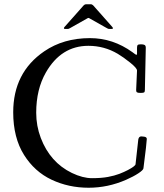

<svg xmlns="http://www.w3.org/2000/svg" viewBox="-20 -862 771 901"><path d="M286.9 -726.1Q280 -726.1 280 -728.9Q280 -731.7 281 -733.3Q282 -734.9 283.6 -736.5Q285.2 -738 285.9 -739L365 -828.1Q366.7 -830.1 369.1 -832.9Q371.6 -835.7 372.6 -836.7Q377.9 -842 383.1 -842H407Q414.1 -842 425 -828.1L503.9 -739Q510 -732.9 510 -729.5Q510 -726.1 502.9 -726.1H491Q487.8 -726.1 478 -731.9L397.9 -777.1Q395 -778.6 392.1 -777.1L312 -731.9Q302.2 -726.1 299.1 -726.1ZM643.1 -221.9 654.1 -220.9Q668.9 -219.7 668.9 -210Q668.9 -195.3 653.1 -72Q651.9 -63.5 629 -48.5Q606.2 -33.4 571.8 -18.3Q486.3 19 396 19Q302.2 19 222.2 -18.6Q142.1 -56.4 92.8 -135Q42 -215.8 42 -335Q42 -521.7 187.5 -621.1Q278.1 -683.1 402.1 -683.1Q510 -683.1 601.3 -617.2Q610.6 -610.4 613.2 -608.4Q615.7 -606.4 618.3 -605.3Q620.8 -604.2 621.9 -605.6Q623 -606.9 623 -611.1V-637.9Q623 -647.5 626.3 -650.8Q629.6 -654.1 641.5 -654.1Q653.3 -654.1 658.7 -650.9Q664.1 -647.7 664.1 -637.9L659.9 -439.9Q659.9 -430.7 656.1 -428.3Q652.3 -426 639.8 -426Q627.2 -426 623 -428.6Q618.9 -431.2 618.9 -439L623 -531Q623 -542.2 591.2 -567.9Q559.3 -593.5 532.7 -609.4Q469 -647 395 -647Q266.8 -647 195.1 -521.5Q149.9 -442.4 149.9 -333Q149.9 -271 171.5 -214.4Q193.1 -157.7 229.7 -116.3Q266.4 -75 317.3 -50.4Q368.2 -25.9 411.9 -25.9Q455.6 -25.9 486.7 -31.7Q517.8 -37.6 540 -46.1Q562.3 -54.7 580.1 -64Q615.2 -82.8 616 -91.1L628.9 -207Q631.3 -221.9 643.1 -221.9Z"/></svg>

Font: Fanwood Text
Style: Regular
Weight: 400
Version: Version 1.1001